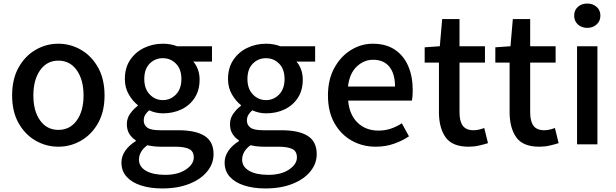

<svg xmlns="http://www.w3.org/2000/svg" viewBox="-20 -809 3454 1076"><path d="M307.1 13.2Q238.8 13.2 179.7 -20.8Q120.6 -54.7 84.2 -118.9Q47.9 -183.1 47.9 -273.9Q47.9 -366.2 84.2 -430.9Q120.6 -495.6 179.7 -529.8Q238.8 -564 307.1 -564Q375 -564 434.1 -529.8Q493.2 -495.6 529.5 -430.9Q565.9 -366.2 565.9 -273.9Q565.9 -183.1 529.5 -118.9Q493.2 -54.7 434.1 -20.8Q375 13.2 307.1 13.2ZM307.1 -81.1Q372.1 -81.1 410.2 -134Q448.2 -187 448.2 -273.9Q448.2 -361.8 410.2 -415.5Q372.1 -469.2 307.1 -469.2Q242.7 -469.2 204.8 -415.5Q167 -361.8 167 -273.9Q167 -187 204.8 -134Q242.7 -81.1 307.1 -81.1Z M888.7 247.1Q822.8 247.1 771.2 230.7Q719.7 214.4 690.2 182.1Q660.6 149.9 660.6 102.1Q660.6 67.4 681.6 36.4Q702.6 5.4 740.7 -18.1V-22.9Q719.7 -35.6 705.3 -57.9Q690.9 -80.1 690.9 -113.8Q690.9 -146.5 710.2 -173.1Q729.5 -199.7 752 -215.8V-220.2Q724.1 -241.7 701.9 -279.5Q679.7 -317.4 679.7 -366.2Q679.7 -428.7 709.2 -472.9Q738.8 -517.1 787.4 -540.5Q835.9 -564 892.6 -564Q916 -564 936.5 -560.1Q957 -556.2 972.7 -549.8H1168V-463.9H1063Q1078.6 -447.3 1088.6 -420.9Q1098.6 -394.5 1098.6 -362.8Q1098.6 -303.2 1071 -260.7Q1043.5 -218.3 996.8 -196Q950.2 -173.8 892.6 -173.8Q853 -173.8 815.9 -190.9Q802.2 -179.2 793.9 -165.8Q785.6 -152.3 785.6 -132.8Q785.6 -108.4 805.4 -93.8Q825.2 -79.1 877.9 -79.1H979Q1076.2 -79.1 1126.5 -47.4Q1176.8 -15.6 1176.8 55.2Q1176.8 107.9 1141.4 151.6Q1106 195.3 1041.3 221.2Q976.6 247.1 888.7 247.1ZM892.6 -248Q935.5 -248 966.1 -279.5Q996.6 -311 996.6 -366.2Q996.6 -421.4 966.3 -452.1Q936 -482.9 892.6 -482.9Q849.1 -482.9 818.8 -452.6Q788.6 -422.4 788.6 -366.2Q788.6 -311 819.3 -279.5Q850.1 -248 892.6 -248ZM905.8 170.9Q977.5 170.9 1021.7 141.1Q1065.9 111.3 1065.9 73.2Q1065.9 38.6 1039.6 25.9Q1013.2 13.2 962.9 13.2H879.9Q860.4 13.2 841.8 11Q823.2 8.8 805.7 4.9Q781.2 22.9 770 43.5Q758.8 64 758.8 85Q758.8 125.5 798.1 148.2Q837.4 170.9 905.8 170.9Z M1466.8 247.1Q1400.9 247.1 1349.4 230.7Q1297.9 214.4 1268.3 182.1Q1238.8 149.9 1238.8 102.1Q1238.8 67.4 1259.8 36.4Q1280.8 5.4 1318.8 -18.1V-22.9Q1297.9 -35.6 1283.4 -57.9Q1269 -80.1 1269 -113.8Q1269 -146.5 1288.3 -173.1Q1307.6 -199.7 1330.1 -215.8V-220.2Q1302.2 -241.7 1280 -279.5Q1257.8 -317.4 1257.8 -366.2Q1257.8 -428.7 1287.4 -472.9Q1316.9 -517.1 1365.5 -540.5Q1414.1 -564 1470.7 -564Q1494.1 -564 1514.6 -560.1Q1535.2 -556.2 1550.8 -549.8H1746.1V-463.9H1641.1Q1656.7 -447.3 1666.7 -420.9Q1676.8 -394.5 1676.8 -362.8Q1676.8 -303.2 1649.2 -260.7Q1621.6 -218.3 1575 -196Q1528.3 -173.8 1470.7 -173.8Q1431.2 -173.8 1394 -190.9Q1380.4 -179.2 1372.1 -165.8Q1363.8 -152.3 1363.8 -132.8Q1363.8 -108.4 1383.5 -93.8Q1403.3 -79.1 1456.1 -79.1H1557.1Q1654.3 -79.1 1704.6 -47.4Q1754.9 -15.6 1754.9 55.2Q1754.9 107.9 1719.5 151.6Q1684.1 195.3 1619.4 221.2Q1554.7 247.1 1466.8 247.1ZM1470.7 -248Q1513.7 -248 1544.2 -279.5Q1574.7 -311 1574.7 -366.2Q1574.7 -421.4 1544.4 -452.1Q1514.2 -482.9 1470.7 -482.9Q1427.2 -482.9 1397 -452.6Q1366.7 -422.4 1366.7 -366.2Q1366.7 -311 1397.5 -279.5Q1428.2 -248 1470.7 -248ZM1483.9 170.9Q1555.7 170.9 1599.9 141.1Q1644 111.3 1644 73.2Q1644 38.6 1617.7 25.9Q1591.3 13.2 1541 13.2H1458Q1438.5 13.2 1419.9 11Q1401.4 8.8 1383.8 4.9Q1359.4 22.9 1348.1 43.5Q1336.9 64 1336.9 85Q1336.9 125.5 1376.2 148.2Q1415.5 170.9 1483.9 170.9Z M2085.9 13.2Q2011.7 13.2 1950.9 -21Q1890.1 -55.2 1854 -119.4Q1817.9 -183.6 1817.9 -273.9Q1817.9 -363.3 1853.8 -428.5Q1889.6 -493.7 1947 -528.8Q2004.4 -564 2068.8 -564Q2142.1 -564 2191.9 -531.2Q2241.7 -498.5 2267.3 -439.7Q2293 -380.9 2293 -303.2Q2293 -266.6 2288.1 -245.1H1931.2Q1938 -166 1983.9 -121.6Q2029.8 -77.1 2101.1 -77.1Q2137.7 -77.1 2169.9 -87.9Q2202.1 -98.6 2231.9 -118.2L2272 -44.9Q2233.9 -19.5 2187 -3.2Q2140.1 13.2 2085.9 13.2ZM1930.2 -324.2H2193.8Q2193.8 -395 2162.4 -434.6Q2130.9 -474.1 2070.8 -474.1Q2019 -474.1 1978.8 -435.5Q1938.5 -397 1930.2 -324.2Z M2606.9 13.2Q2514.2 13.2 2477.1 -39.8Q2439.9 -92.8 2439.9 -180.2V-458H2359.9V-543.9L2444.8 -549.8L2458 -702.1H2555.2V-549.8H2697.8V-458H2555.2V-179.2Q2555.2 -129.4 2573.7 -104.2Q2592.3 -79.1 2634.8 -79.1Q2649.4 -79.1 2665.8 -83Q2682.1 -86.9 2693.8 -91.8L2714.8 -6.8Q2691.9 0.5 2664.3 6.8Q2636.7 13.2 2606.9 13.2Z M3002.9 13.2Q2910.2 13.2 2873 -39.8Q2835.9 -92.8 2835.9 -180.2V-458H2755.9V-543.9L2840.8 -549.8L2854 -702.1H2951.2V-549.8H3093.8V-458H2951.2V-179.2Q2951.2 -129.4 2969.7 -104.2Q2988.3 -79.1 3030.8 -79.1Q3045.4 -79.1 3061.8 -83Q3078.1 -86.9 3089.8 -91.8L3110.8 -6.8Q3087.9 0.5 3060.3 6.8Q3032.7 13.2 3002.9 13.2Z M3213.9 0V-549.8H3328.1V0ZM3271 -652.8Q3239.3 -652.8 3218.5 -671.9Q3197.8 -690.9 3197.8 -721.2Q3197.8 -752 3218.5 -770.5Q3239.3 -789.1 3271 -789.1Q3302.2 -789.1 3323.5 -770.5Q3344.7 -752 3344.7 -721.2Q3344.7 -690.9 3323.5 -671.9Q3302.2 -652.8 3271 -652.8Z"/></svg>

Font: `nÑOS CN Medium
Style: Regular
Weight: 500
Designer: Ryoko NISHIZUKA ?XZm?[P (kana & ideographs); Paul D. Hunt (Latin, Greek & Cyrillic); Wenlong ZHANG _ e??? (bopomofo); Sa
Foundry: Adobe Systems Incorporated
Version: Version 1.004 June 21, 2023